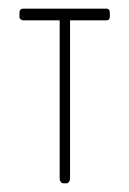

<svg xmlns="http://www.w3.org/2000/svg" viewBox="-20 -424 299 444"><path d="M226 -377H142V-10Q142 -7 139.5 -3.5Q137 0 133 0H127Q123 0 120.5 -3.5Q118 -7 118 -10V-377H34Q31 -377 28 -379Q25 -381 25 -386V-394Q25 -404 34 -404H226Q234 -404 234 -394V-386Q234 -377 226 -377Z"/></svg>

Font: Chathura Light
Style: Regular
Weight: 300
Designer: Appaji Ambarisha Darbha
Foundry: Aditya Fonts
Version: Version 1.002 2016